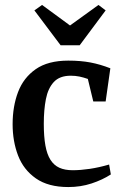

<svg xmlns="http://www.w3.org/2000/svg" viewBox="-20 -746 485 776"><path d="M256 10Q175 10 125 -25Q75 -60 53 -117.5Q31 -175 31 -244Q31 -316 53 -374Q75 -432 124.5 -466.5Q174 -501 256 -501Q306 -501 345.5 -493.5Q385 -486 426 -470L407 -336H357L335 -427Q318 -433 301.5 -436.5Q285 -440 266 -440Q221 -440 197.5 -414.5Q174 -389 165.5 -345.5Q157 -302 157 -246Q157 -194 163.5 -158Q170 -122 184 -100Q198 -78 220 -68Q242 -58 274 -58Q305 -58 342.5 -63.5Q380 -69 421 -81L428 -41Q394 -19 350 -4.5Q306 10 256 10ZM225 -563 119 -704 150 -726 263 -643 378 -726 407 -704 302 -563Z"/></svg>

Font: Manuale SemiBold
Style: Regular
Weight: 600
Version: Version 1.002